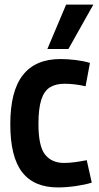

<svg xmlns="http://www.w3.org/2000/svg" viewBox="-20 -809 434 839"><path d="M25 -266Q25 -411 80 -481Q135 -551 244 -551Q277 -551 312.5 -546.5Q348 -542 373 -534L354 -432Q307 -443 261 -443Q224 -443 198.5 -427.5Q173 -412 160.5 -373.5Q148 -335 148 -267Q148 -170 177 -133.5Q206 -97 260 -97Q283 -97 308.5 -100.5Q334 -104 359 -109L381 -11Q353 -2 311.5 4Q270 10 233 10Q128 10 76.5 -57Q25 -124 25 -266ZM187 -595 269 -789H388L279 -595Z"/></svg>

Font: Georama Semi Condensed SemiBold
Style: Regular
Weight: 600
Width: 4
Designer: Jean-Baptiste Levee
Foundry: Production Type
Version: Version 1.000